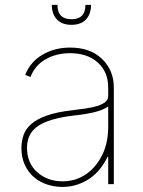

<svg xmlns="http://www.w3.org/2000/svg" viewBox="-20 -747 581 779"><path d="M66.8 0ZM233 11.4Q200.6 11.4 170.6 1.4Q140.6 -8.5 117.5 -28.4Q94.5 -48.3 80.6 -78.1Q66.8 -108 66.8 -147.7Q67.5 -175.1 75.8 -199.6Q84.2 -224.1 106.7 -243.8Q129.3 -263.5 169.2 -277.9Q209.2 -292.3 272.7 -299.7Q300.4 -303.3 326.9 -306.8Q353.3 -310.4 374.1 -316.8Q394.9 -323.2 407.1 -333.1Q419.4 -343 419 -359.4V-392Q419 -455.3 377.1 -492.9Q334.9 -531.2 264.2 -531.2Q208.8 -531.2 165.8 -506.7Q122.2 -482.6 103.7 -434.7L82.4 -443.2Q103 -496.4 152.7 -525.2Q202.1 -554 264.2 -554Q346.9 -554 394.5 -507.5Q441.8 -461.3 441.8 -392V0H419V-110.8H416.2Q403.8 -84.2 385.8 -61.8Q367.9 -39.4 344.6 -23.3Q321.4 -7.1 293.3 2.1Q265.3 11.4 233 11.4ZM233 -11.4Q287.3 -11.4 328.5 -39.8Q370 -68.5 394.2 -117.2Q419 -166.5 419 -233V-315.3Q398.4 -300.4 363.3 -291.9Q328.1 -283.4 281.2 -278.4Q142.8 -263.1 106.9 -208.8Q89.5 -182.9 89.5 -147.7Q89.5 -85.9 130.7 -48.7Q172.2 -11.4 233 -11.4ZM269.9 -646.3Q231.5 -646.3 210.9 -668.1Q190.3 -690 190.3 -727.3H213.1Q213.1 -669 269.9 -669Q326.7 -669 326.7 -727.3H349.4Q349.4 -690 328.8 -668.1Q308.2 -646.3 269.9 -646.3Z"/></svg>

Font: Linik Sans Thin
Style: Regular
Weight: 100
Designer: Fonts by Rasmus Andersson / Changes by Cristiano Sobral with parts from Marc Monis
Foundry: rsms
Version: Version 3.020; ttfautohint (v1.6)